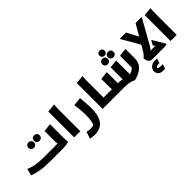

<svg xmlns="http://www.w3.org/2000/svg" viewBox="166 -2228 3895 3895"><g transform="rotate(-45 2113.5 -280.5)"><path d="M81 -216H92Q103 -210 122.5 -203Q142 -196 161.5 -190Q181 -184 193 -180Q245 -165 310 -158.5Q375 -152 436.5 -150.5Q498 -149 541 -149H881Q876 -164 874.5 -185.5Q873 -207 873 -233V-517L1038 -535H1049V-186Q1049 -166 1049 -136.5Q1049 -107 1051 -78.5Q1053 -50 1057 -32L1054 -24Q994 0 865 0H541Q451 0 362 -5Q273 -10 165 -36Q135 -42 99.5 -53.5Q64 -65 45 -74ZM661 -447Q628 -447 605 -468Q582 -489 582 -526Q582 -564 605 -584.5Q628 -605 661 -605Q695 -605 718 -584.5Q741 -564 741 -526Q741 -489 718 -468Q695 -447 661 -447ZM480 -426Q447 -426 424 -447Q401 -468 401 -505Q401 -543 424 -564Q447 -585 480 -585Q513 -585 536 -564Q559 -543 559 -505Q559 -468 536 -447Q513 -426 480 -426Z M1207 -742 1388 -760 1391 -752Q1387 -734 1385.5 -707Q1384 -680 1383.5 -652Q1383 -624 1383 -604V0H1207Z M1464 98Q1490 104 1516 108.5Q1542 113 1568 113Q1595 113 1619 108Q1643 103 1660 96Q1697 17 1697 -150Q1697 -236 1689 -313.5Q1681 -391 1672 -460L1841 -478H1852Q1861 -409 1867 -327.5Q1873 -246 1873 -162Q1873 -9 1832.5 84Q1792 177 1717.5 218.5Q1643 260 1540 260Q1514 260 1486 257Q1458 254 1438 250.5Q1418 247 1418 246V236Z M2023 -742 2204 -760 2207 -752Q2203 -734 2201.5 -707Q2200 -680 2199.5 -652Q2199 -624 2199 -604V-149H2329V-20L2309 0H2023Z M2898 52Q2861 32 2825 21Q2789 10 2743.5 5Q2698 0 2634 0H2308V-129L2328 -149H2440Q2437 -163 2436 -182.5Q2435 -202 2435 -226V-449L2600 -467H2611V-149H2635Q2690 -149 2735 -137V-482L2900 -500H2911V-105Q2952 -115 2983 -134Q3014 -153 3035 -177V-514L3200 -532H3211V-268Q3211 -137 3127.5 -59.5Q3044 18 2898 52ZM2815 -736Q2785 -736 2763.5 -755Q2742 -774 2742 -808Q2742 -843 2763.5 -862Q2785 -881 2815 -881Q2846 -881 2867 -862Q2888 -843 2888 -808Q2888 -774 2867 -755Q2846 -736 2815 -736ZM2919 -585Q2886 -585 2863 -606Q2840 -627 2840 -664Q2840 -702 2863 -722.5Q2886 -743 2919 -743Q2953 -743 2976 -722.5Q2999 -702 2999 -664Q2999 -627 2976 -606Q2953 -585 2919 -585ZM2738 -566Q2705 -566 2682 -587Q2659 -608 2659 -645Q2659 -683 2682 -704Q2705 -725 2738 -725Q2771 -725 2794 -704Q2817 -683 2817 -645Q2817 -608 2794 -587Q2771 -566 2738 -566Z M3453 0Q3397 0 3367 -37.5Q3337 -75 3337 -142Q3353 -151 3370 -167Q3387 -183 3409.5 -215Q3432 -247 3464 -304L3500 -365L3279 -749V-760H3454L3585 -514L3728 -760H3898V-749L3614 -243Q3592 -202 3575.5 -181Q3559 -160 3544 -149H3681L3654 -198L3706 -287H3714L3871 -24V-16Q3861 -7 3843.5 -3.5Q3826 0 3803 0ZM3298 199Q3298 160 3318.5 127.5Q3339 95 3376.5 75.5Q3414 56 3466 56H3526V65L3495 157H3467Q3441 157 3422 164.5Q3403 172 3393 195Q3403 210 3419 215.5Q3435 221 3455 221H3526V230L3496 320H3428Q3370 320 3334 284.5Q3298 249 3298 199Z M3972 -742 4153 -760 4156 -752Q4152 -734 4150.5 -707Q4149 -680 4148.5 -652Q4148 -624 4148 -604V0H3972Z"/></g></svg>

Font: Kufam
Style: Bold
Weight: 700
Designer: Wael Morcos, Artur Schmal
Foundry: Original Type
Version: Version 1.300; ttfautohint (v1.8.3)